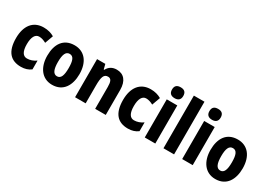

<svg xmlns="http://www.w3.org/2000/svg" viewBox="2 -1579 3340 2400"><g transform="rotate(30 1672.0 -379.0)"><path d="M267 10C324 10 372 -5 411 -35V-162C370 -133 326 -118 282 -118C224 -118 192 -168 192 -273C192 -377 225 -432 280 -432C314 -432 347 -421 382 -402L425 -521C382 -546 333 -560 273 -560C119 -560 37 -447 37 -272C37 -78 119 10 267 10Z M950 -276C950 -458 857 -560 719 -560C560 -560 485 -445 485 -276C485 -116 566 10 717 10C879 10 950 -118 950 -276ZM640 -275C640 -383 663 -436 718 -436C774 -436 795 -383 795 -276C795 -169 774 -113 718 -113C663 -113 640 -170 640 -275Z M1327 -560C1264 -560 1218 -532 1191 -479H1183L1165 -550H1046V0H1199V-256C1199 -379 1216 -429 1276 -429C1322 -429 1336 -390 1336 -315V0H1489V-360C1489 -492 1428 -560 1327 -560Z M1812 10C1869 10 1917 -5 1956 -35V-162C1915 -133 1871 -118 1827 -118C1769 -118 1737 -168 1737 -273C1737 -377 1770 -432 1825 -432C1859 -432 1892 -421 1927 -402L1970 -521C1927 -546 1878 -560 1818 -560C1664 -560 1582 -447 1582 -272C1582 -78 1664 10 1812 10Z M2129 -768C2076 -768 2047 -745 2047 -689C2047 -635 2078 -611 2129 -611C2179 -611 2210 -635 2210 -689C2210 -744 2181 -768 2129 -768ZM2204 -550H2052V0H2204Z M2475 0V-760H2322V0Z M2669 -768C2616 -768 2587 -745 2587 -689C2587 -635 2618 -611 2669 -611C2719 -611 2750 -635 2750 -689C2750 -744 2721 -768 2669 -768ZM2744 -550H2592V0H2744Z M3306 -276C3306 -458 3213 -560 3075 -560C2916 -560 2841 -445 2841 -276C2841 -116 2922 10 3073 10C3235 10 3306 -118 3306 -276ZM2996 -275C2996 -383 3019 -436 3074 -436C3130 -436 3151 -383 3151 -276C3151 -169 3130 -113 3074 -113C3019 -113 2996 -170 2996 -275Z"/></g></svg>

Font: Noto Sans Georgian Condensed ExtraBold
Style: Regular
Weight: 800
Width: 3
Designer: Monotype Design Team, Akaki Razmadze
Foundry: Google LLC
Version: Version 2.005